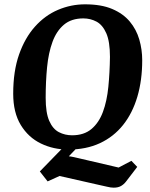

<svg xmlns="http://www.w3.org/2000/svg" viewBox="-20 -680 695 887"><path d="M505 187Q492 187 474 182.5Q456 178 436 174L255 133L200 158L164 112L273 0L339 -1L298 42Q309 43 322 46Q335 49 348 52L528 94L587 63L614 91L562 159Q553 171 539.5 179Q526 187 505 187ZM295 11Q227 11 169 -17Q111 -45 76 -102.5Q41 -160 41 -247Q41 -351 68 -428Q95 -505 141.5 -557Q188 -609 248 -634.5Q308 -660 373 -660Q448 -660 498.5 -638.5Q549 -617 579.5 -580.5Q610 -544 623.5 -497.5Q637 -451 637 -402Q637 -309 614.5 -233Q592 -157 548.5 -102.5Q505 -48 441.5 -18.5Q378 11 295 11ZM313 -55Q368 -55 402.5 -84Q437 -113 455.5 -163Q474 -213 480.5 -278.5Q487 -344 488 -417Q488 -488 471 -526.5Q454 -565 426 -580Q398 -595 365 -595Q310 -595 275.5 -566Q241 -537 222.5 -486.5Q204 -436 197.5 -369.5Q191 -303 191 -228Q191 -159 207.5 -121.5Q224 -84 252 -69.5Q280 -55 313 -55Z"/></svg>

Font: Faustina Light
Style: Bold Italic
Weight: 700
Italic angle: -8°
Version: Version 1.200